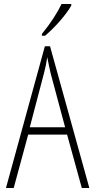

<svg xmlns="http://www.w3.org/2000/svg" viewBox="-20 -947 480 967"><path d="M191 -767H207C257 -809 314 -874 339 -919V-927H290C269 -883 236 -831 191 -776ZM10 0H49L122 -269H318L392 0H430L232 -714H206ZM130 -306 202 -580C209 -606 214 -632 218 -659C223 -630 230 -603 235 -578L308 -306Z"/></svg>

Font: Kathrein 37 Thin Condensed
Style: Regular
Weight: 250
Width: 3
Designer: Lazydogs Typefoundry, based on Open Sans by Ascender Corporation
Foundry: Lazydogs Typefoundry
Version: Version 1.003;PS 001.003;hotconv 1.0.88;makeotf.lib2.5.64775